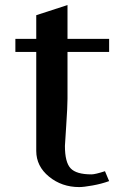

<svg xmlns="http://www.w3.org/2000/svg" viewBox="-20 -739 498 768"><path d="M125 -531.2H41.5V-583.5H125V-678.2L250 -718.8V-583.5H416.5V-531.2H250V-343.8Q250 -312.5 244.9 -237.1Q239.7 -161.6 239.7 -155.3Q239.7 -89.8 262.5 -65.7Q285.2 -41.5 345.7 -41.5Q360.8 -41.5 399.9 -54.2L416.5 -14.6Q385.7 -3.4 350.1 2.9Q314.5 9.3 296.9 9.3Q227.1 9.3 176 -32.5Q125 -74.2 125 -135.3Z"/></svg>

Font: Resagnicto
Style: Bold
Weight: 700
Version: Version 0.9991